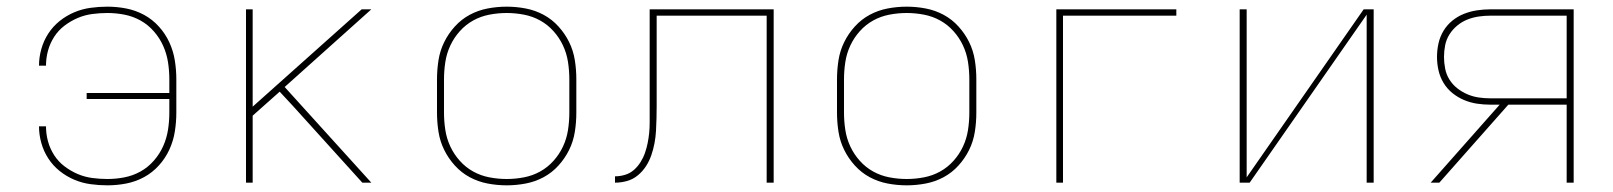

<svg xmlns="http://www.w3.org/2000/svg" viewBox="-20 -548 4840 576"><path d="M302 8Q277 8 251.5 4.5Q226 1 202.5 -9Q179 -19 159 -35Q139 -51 125 -72.5Q111 -94 104 -119Q97 -144 97 -169H118Q118 -146 124 -124Q130 -102 142.5 -82.5Q155 -63 173.5 -49Q192 -35 213 -26Q234 -17 257 -14Q280 -11 302 -11Q328 -11 353.5 -16Q379 -21 401.5 -33.5Q424 -46 441.5 -66Q459 -86 469.5 -109.5Q480 -133 484 -158.5Q488 -184 488 -210V-251H240V-269H488V-310Q488 -336 484 -361.5Q480 -387 469.5 -410.5Q459 -434 441.5 -454Q424 -474 401.5 -486.5Q379 -499 353.5 -504Q328 -509 302 -509Q280 -509 257 -506Q234 -503 213 -494Q192 -485 173.5 -471Q155 -457 142.5 -437.5Q130 -418 124 -396Q118 -374 118 -351H97Q97 -376 104 -401Q111 -426 125 -447.5Q139 -469 159 -485Q179 -501 202.5 -511Q226 -521 251.5 -524.5Q277 -528 302 -528Q331 -528 359 -522.5Q387 -517 412 -503.5Q437 -490 456.5 -468.5Q476 -447 488 -421Q500 -395 504.5 -366.5Q509 -338 509 -310V-210Q509 -182 504.5 -153.5Q500 -125 488 -99Q476 -73 456.5 -51.5Q437 -30 412 -16.5Q387 -3 359 2.5Q331 8 302 8Z M718 0V-520H738V-228L1065 -520H1094L834 -287L1094 0H1067L858 -231L819 -273L738 -201V0Z M1500 8Q1471 8 1442.5 2.5Q1414 -3 1389 -16.5Q1364 -30 1344.5 -51.5Q1325 -73 1312.5 -98.5Q1300 -124 1295.5 -152.5Q1291 -181 1291 -210V-310Q1291 -339 1295.5 -367.5Q1300 -396 1312.5 -421.5Q1325 -447 1344.5 -468.5Q1364 -490 1389 -503.5Q1414 -517 1442.5 -522.5Q1471 -528 1500 -528Q1529 -528 1557.5 -522.5Q1586 -517 1611 -503.5Q1636 -490 1655.5 -468.5Q1675 -447 1687.5 -421.5Q1700 -396 1704.5 -367.5Q1709 -339 1709 -310V-210Q1709 -181 1704.5 -152.5Q1700 -124 1687.5 -98.5Q1675 -73 1655.5 -51.5Q1636 -30 1611 -16.5Q1586 -3 1557.5 2.5Q1529 8 1500 8ZM1500 -11Q1526 -11 1552 -16Q1578 -21 1600.5 -33.5Q1623 -46 1640.5 -65.5Q1658 -85 1669 -108.5Q1680 -132 1684 -158Q1688 -184 1688 -210V-310Q1688 -336 1684 -362Q1680 -388 1669 -411.5Q1658 -435 1640.5 -454.5Q1623 -474 1600.5 -486.5Q1578 -499 1552 -504Q1526 -509 1500 -509Q1474 -509 1448 -504Q1422 -499 1399.5 -486.5Q1377 -474 1359.5 -454.5Q1342 -435 1331 -411.5Q1320 -388 1316 -362Q1312 -336 1312 -310V-210Q1312 -184 1316 -158Q1320 -132 1331 -108.5Q1342 -85 1359.5 -65.5Q1377 -46 1399.5 -33.5Q1422 -21 1448 -16Q1474 -11 1500 -11Z M1825 0V-19Q1840 -19 1855 -23.5Q1870 -28 1881.5 -38Q1893 -48 1901.5 -61.5Q1910 -75 1915 -89.5Q1920 -104 1923 -119Q1926 -134 1927.5 -149Q1929 -164 1929 -179.5Q1929 -195 1929 -211Q1929 -228 1929 -245.5Q1929 -263 1929 -281V-520H2301V0H2280V-501H1950V-281Q1950 -268 1950 -255Q1950 -242 1950 -229Q1950 -211 1949.5 -192.5Q1949 -174 1948 -155.5Q1947 -137 1943.5 -118.5Q1940 -100 1934 -82.5Q1928 -65 1918 -49.5Q1908 -34 1893.5 -22Q1879 -10 1861 -5Q1843 0 1825 0Z M2700 8Q2671 8 2642.5 2.5Q2614 -3 2589 -16.5Q2564 -30 2544.5 -51.5Q2525 -73 2512.5 -98.5Q2500 -124 2495.5 -152.5Q2491 -181 2491 -210V-310Q2491 -339 2495.5 -367.5Q2500 -396 2512.5 -421.5Q2525 -447 2544.5 -468.5Q2564 -490 2589 -503.5Q2614 -517 2642.5 -522.5Q2671 -528 2700 -528Q2729 -528 2757.5 -522.5Q2786 -517 2811 -503.5Q2836 -490 2855.5 -468.5Q2875 -447 2887.5 -421.5Q2900 -396 2904.5 -367.5Q2909 -339 2909 -310V-210Q2909 -181 2904.5 -152.5Q2900 -124 2887.5 -98.5Q2875 -73 2855.5 -51.5Q2836 -30 2811 -16.5Q2786 -3 2757.5 2.5Q2729 8 2700 8ZM2700 -11Q2726 -11 2752 -16Q2778 -21 2800.5 -33.5Q2823 -46 2840.5 -65.5Q2858 -85 2869 -108.5Q2880 -132 2884 -158Q2888 -184 2888 -210V-310Q2888 -336 2884 -362Q2880 -388 2869 -411.5Q2858 -435 2840.5 -454.5Q2823 -474 2800.5 -486.5Q2778 -499 2752 -504Q2726 -509 2700 -509Q2674 -509 2648 -504Q2622 -499 2599.5 -486.5Q2577 -474 2559.5 -454.5Q2542 -435 2531 -411.5Q2520 -388 2516 -362Q2512 -336 2512 -310V-210Q2512 -184 2516 -158Q2520 -132 2531 -108.5Q2542 -85 2559.5 -65.5Q2577 -46 2599.5 -33.5Q2622 -21 2648 -16Q2674 -11 2700 -11Z M3149 0V-520H3509V-501H3169V0Z M3699 0V-520H3720V-16L4071 -520H4101V0H4080V-504L3729 0Z M4272 0 4479 -234H4451Q4431 -234 4411 -237Q4391 -240 4372 -248Q4353 -256 4337 -269Q4321 -282 4310.5 -299.5Q4300 -317 4295.5 -337Q4291 -357 4291 -377Q4291 -398 4295.5 -418Q4300 -438 4310.5 -455.5Q4321 -473 4337 -486Q4353 -499 4372 -506.5Q4391 -514 4411 -517Q4431 -520 4451 -520H4701V0H4680V-234H4505L4298 0ZM4451 -253H4680V-501H4451Q4434 -501 4416.5 -498.5Q4399 -496 4382.5 -489.5Q4366 -483 4352 -471.5Q4338 -460 4328.5 -445Q4319 -430 4315.5 -412.5Q4312 -395 4312 -377Q4312 -360 4315.5 -342Q4319 -324 4328.5 -309Q4338 -294 4352 -283Q4366 -272 4382.5 -265Q4399 -258 4416.5 -255.5Q4434 -253 4451 -253Z"/></svg>

Font: Iosevka SS04 Thin Extended
Style: Regular
Weight: 100
Width: 7
Monospace: yes
Designer: Belleve Invis
Foundry: Belleve Invis
Version: Version 19.0.0; ttfautohint (v1.8.4)